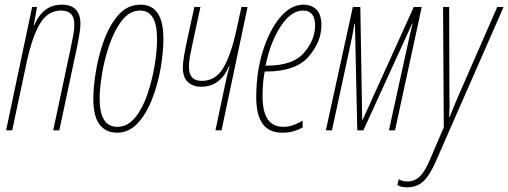

<svg xmlns="http://www.w3.org/2000/svg" viewBox="-20 -556 2168 819"><path d="M6 0H32L93 -287Q117 -399 150.5 -455Q184 -511 240 -511Q297 -511 297 -453Q297 -428 291 -398Q285 -368 279 -339L207 0H233L303 -329Q310 -360 316.5 -396Q323 -432 323 -455Q323 -536 243 -536Q163 -536 126 -448H124L138 -526H117Z M479 10Q530 10 567 -30Q604 -70 628.5 -132.5Q653 -195 665 -264Q677 -333 677 -390Q677 -536 580 -536Q523 -536 484.5 -491.5Q446 -447 422.5 -381Q399 -315 388.5 -248Q378 -181 378 -136Q378 -59 405 -24.5Q432 10 479 10ZM480 -15Q405 -15 405 -136Q405 -177 415 -239.5Q425 -302 446.5 -364.5Q468 -427 500.5 -469Q533 -511 578 -511Q650 -511 650 -389Q650 -340 639.5 -276.5Q629 -213 608.5 -153Q588 -93 556 -54Q524 -15 480 -15Z M899 0H925L1036 -526H1010L990 -435Q966 -323 933 -267Q900 -211 841 -211Q786 -211 786 -269Q786 -294 792 -324Q798 -354 804 -383L835 -526H809L780 -393Q773 -362 766.5 -326Q760 -290 760 -267Q760 -226 781.5 -206Q803 -186 838 -186Q920 -186 957 -274H959Q954 -256 950 -239Q946 -222 942 -204Z M1183 10Q1212 10 1233.5 3.5Q1255 -3 1271 -12V-41Q1252 -30 1231.5 -22.5Q1211 -15 1188 -15Q1100 -15 1100 -145Q1100 -203 1109 -251H1115Q1242 -251 1296.5 -314.5Q1351 -378 1351 -448Q1351 -495 1329.5 -515.5Q1308 -536 1274 -536Q1220 -536 1174.5 -481.5Q1129 -427 1101 -337.5Q1073 -248 1073 -141Q1073 10 1183 10ZM1113 -276Q1132 -374 1176.5 -442.5Q1221 -511 1273 -511Q1324 -511 1324 -447Q1324 -386 1277 -331Q1230 -276 1118 -276Z M1370 0H1396L1472 -352Q1479 -383 1483 -404.5Q1487 -426 1492 -455H1494L1504 0H1530L1738 -455H1740Q1731 -420 1725.5 -394Q1720 -368 1712 -333L1639 0H1665L1779 -526H1745L1527 -45H1525L1517 -526H1485Z M1716 243Q1760 243 1787.5 216Q1815 189 1842 126L2128 -526H2101L1934 -144Q1927 -128 1917 -104Q1907 -80 1898 -57H1896Q1897 -78 1897.5 -101Q1898 -124 1897 -141L1896 -526H1870L1873 -13L1817 118Q1794 174 1771.5 196Q1749 218 1718 218Q1696 218 1681 208L1675 233Q1689 243 1716 243Z"/></svg>

Font: Noto Sans Display Condensed Thin
Style: Italic
Weight: 250
Width: 3
Italic angle: -12°
Designer: Monotype Design Team
Foundry: Monotype Imaging Inc.
Version: Version 1.900